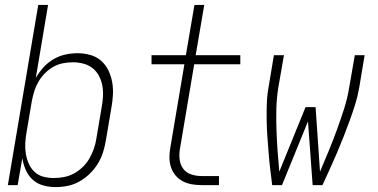

<svg xmlns="http://www.w3.org/2000/svg" viewBox="-20 -755 1540 783"><path d="M206 8Q180 8 155.5 1Q131 -6 113 -22.5Q95 -39 85 -62Q75 -85 71 -110L52 0H12L136 -735H176L126 -437Q139 -460 157 -480Q175 -500 198 -513.5Q221 -527 246.5 -532.5Q272 -538 296 -538Q323 -538 348 -531Q373 -524 392 -507.5Q411 -491 422 -468Q433 -445 437.5 -420Q442 -395 440.5 -368Q439 -341 434 -314L412 -184Q408 -159 400.5 -135Q393 -111 379.5 -88.5Q366 -66 346.5 -47Q327 -28 304 -15Q281 -2 256 3Q231 8 206 8ZM199 -29Q220 -29 241 -33Q262 -37 281.5 -47.5Q301 -58 317.5 -74Q334 -90 345 -109.5Q356 -129 363 -149Q370 -169 373 -190L395 -320Q399 -342 400 -364.5Q401 -387 397 -407.5Q393 -428 383 -446.5Q373 -465 357 -477.5Q341 -490 320 -495.5Q299 -501 277 -501Q257 -501 236.5 -497Q216 -493 197.5 -482.5Q179 -472 163.5 -456.5Q148 -441 137 -422Q126 -403 120 -383.5Q114 -364 110 -344L88 -214Q84 -192 83 -170Q82 -148 85.5 -127Q89 -106 97.5 -87Q106 -68 121 -54Q136 -40 156.5 -34.5Q177 -29 199 -29Z M803 0Q782 0 762 -3.5Q742 -7 725 -16Q708 -25 695.5 -40Q683 -55 677 -74Q671 -93 671 -113.5Q671 -134 675 -155L732 -493H598V-530H738L773 -735H813L778 -530H960V-493H772L714 -149Q710 -127 712.5 -105Q715 -83 727.5 -66.5Q740 -50 760.5 -43.5Q781 -37 803 -37H873V0Z M1090 0Q1086 -33 1082 -65.5Q1078 -98 1075.5 -131Q1073 -164 1070.5 -197Q1068 -230 1067.5 -263Q1067 -296 1068 -330Q1069 -364 1075 -398L1097 -530H1138L1115 -398Q1108 -354 1107 -310.5Q1106 -267 1107.5 -224.5Q1109 -182 1112 -139.5Q1115 -97 1119 -55L1226 -318H1267L1285 -55Q1303 -97 1320.5 -139.5Q1338 -182 1353.5 -224.5Q1369 -267 1383 -310.5Q1397 -354 1404 -398L1427 -530H1467L1445 -398Q1439 -363 1428.5 -329.5Q1418 -296 1406 -263Q1394 -230 1381 -197Q1368 -164 1354 -131Q1340 -98 1325 -65.5Q1310 -33 1295 0H1255L1236 -260L1130 0Z"/></svg>

Font: iosevka_custom_sans_ss08 XLt
Style: Italic
Weight: 200
Italic angle: -10°
Designer: Belleve Invis
Foundry: Belleve Invis
Version: Version 10.3.0; ttfautohint (v1.8.3)